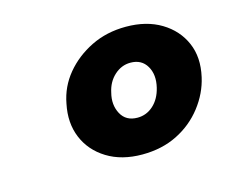

<svg xmlns="http://www.w3.org/2000/svg" viewBox="-55 -736 518 433"><g transform="rotate(-15 204.0 -520.0)"><path d="M230 -376Q182 -376 148 -397Q114 -418 99.5 -453Q85 -488 94 -531Q101 -569 125.5 -598.5Q150 -628 186.5 -646Q223 -664 268 -664Q316 -664 350 -643.5Q384 -623 399 -588.5Q414 -554 404 -510Q396 -474 372 -443Q348 -412 312 -394Q276 -376 230 -376ZM241 -459Q262 -459 278 -473.5Q294 -488 300 -513Q307 -542 295 -562.5Q283 -583 257 -583Q236 -583 219.5 -568Q203 -553 198 -529Q191 -502 202.5 -480.5Q214 -459 241 -459Z"/></g></svg>

Font: Ysabeau Office ExtraBold
Style: Italic
Weight: 800
Italic angle: -12°
Designer: Christian Thalmann (Catharsis Fonts)
Version: Version 2.001;gftools[0.9.30]; featfreeze: tnum,lnum,ss02